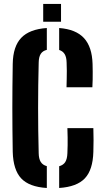

<svg xmlns="http://www.w3.org/2000/svg" viewBox="-20 -951 532 980"><path d="M219 8.5Q129 3 88.2 -40.5Q47.5 -84 45 -176Q44 -236 43.5 -291.2Q43 -346.5 43 -400Q43 -453.5 43.5 -509Q44 -564.5 45 -625.5Q46.5 -714 88.5 -758Q130.5 -802 219 -808V-696.5Q198 -691.5 188 -676Q178 -660.5 177.5 -631.5Q176 -570.5 175.2 -513.2Q174.5 -456 174.5 -400Q174.5 -344 175.2 -287Q176 -230 177.5 -169Q178 -140.5 188 -124.5Q198 -108.5 219 -103ZM282 8.5V-102.5Q303.5 -108.5 313.2 -124.2Q323 -140 324 -169Q325 -191 325.2 -210Q325.5 -229 325.2 -249.8Q325 -270.5 324 -297H456.5Q457.5 -267 457.5 -235Q457.5 -203 456.5 -176Q454 -84 413.2 -40.8Q372.5 2.5 282 8.5ZM319.5 -505.5Q320 -526 320.5 -547.2Q321 -568.5 321 -589.8Q321 -611 320 -631.5Q319.5 -659 310.2 -674.5Q301 -690 282 -696V-808Q367.5 -801.5 408.8 -756.5Q450 -711.5 452.5 -624.5Q453 -606 453.2 -585.5Q453.5 -565 453 -544.8Q452.5 -524.5 451.5 -505.5ZM200.5 -840V-931H291.5V-840Z"/></svg>

Font: Big Shoulders Stencil Text Thin ExtraBold
Style: Regular
Weight: 800
Version: Version 2.001